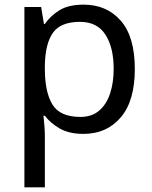

<svg xmlns="http://www.w3.org/2000/svg" viewBox="-20 -566 655 826"><path d="M340 -546Q439 -546 499.5 -477Q560 -408 560 -269Q560 -132 499.5 -61Q439 10 339 10Q277 10 236.5 -13.5Q196 -37 173 -68H167Q169 -51 171 -25Q173 1 173 20V240H85V-536H157L169 -463H173Q197 -498 236 -522Q275 -546 340 -546ZM324 -472Q242 -472 208.5 -426Q175 -380 173 -286V-269Q173 -170 205.5 -116.5Q238 -63 326 -63Q375 -63 406.5 -90Q438 -117 453.5 -163.5Q469 -210 469 -270Q469 -362 433.5 -417Q398 -472 324 -472Z"/></svg>

Font: Noto Sans Lao
Style: Regular
Weight: 400
Designer: Monotype Design Team
Foundry: Monotype Imaging Inc.
Version: Version 2.003; ttfautohint (v1.8.4.7-5d5b)